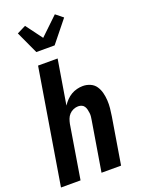

<svg xmlns="http://www.w3.org/2000/svg" viewBox="-180 -1071 860 1153"><g transform="rotate(-20 250.0 -495.0)"><path d="M141 -815 75 -958 131 -986 209 -881 323 -990 369 -953 258 -815ZM2 0 123 -735H248L201 -451Q212 -468 226.5 -483Q241 -498 258 -508Q275 -518 294.5 -523Q314 -528 333 -528Q358 -528 380.5 -518Q403 -508 416 -488.5Q429 -469 435 -445.5Q441 -422 442.5 -397Q444 -372 441.5 -347Q439 -322 435 -297L386 0H261L313 -314Q315 -326 316.5 -338Q318 -350 316.5 -361.5Q315 -373 312.5 -384Q310 -395 304 -404.5Q298 -414 287.5 -418.5Q277 -423 265 -423Q250 -423 234.5 -416.5Q219 -410 208 -398Q197 -386 191.5 -371Q186 -356 183 -341L127 0Z"/></g></svg>

Font: Iosevka Curly Extrabold
Style: Italic
Weight: 800
Italic angle: -9°
Monospace: yes
Designer: Belleve Invis
Foundry: Belleve Invis
Version: Version 22.1.2; ttfautohint (v1.8.4)